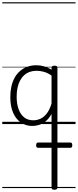

<svg xmlns="http://www.w3.org/2000/svg" viewBox="-20 -1095 687 1695"><path d="M265 17Q210 17 166 -12Q122 -41 96.5 -98Q71 -155 71 -238Q71 -288 80.5 -331Q90 -374 109 -408.5Q128 -443 156 -467.5Q184 -492 220.5 -505.5Q257 -519 301 -519Q336 -519 368.5 -509.5Q401 -500 435 -480V-496Q435 -506 441.5 -510.5Q448 -515 461 -515Q475 -515 481 -510.5Q487 -506 487 -496V561Q487 571 480.5 575.5Q474 580 460 580Q447 580 441 575.5Q435 571 435 561V-89Q411 -46 381.5 -23Q352 0 322 8.5Q292 17 265 17ZM127 -242Q127 -180 143.5 -133Q160 -86 192.5 -59.5Q225 -33 274 -33Q306 -33 336.5 -46.5Q367 -60 392.5 -92.5Q418 -125 435 -181V-428Q400 -452 367.5 -461Q335 -470 302 -470Q270 -470 243 -460.5Q216 -451 194.5 -432Q173 -413 158 -385.5Q143 -358 135 -322Q127 -286 127 -242ZM318 210Q307 210 303 204Q299 198 299 188Q299 177 303 170Q307 163 318 163H599Q611 163 614.5 170Q618 177 618 188Q618 198 614.5 204Q611 210 599 210ZM0 555H647V565H0ZM0 -20H647V0H0ZM0 -505H647V-500H0ZM0 -1075H647V-1065H0Z"/></svg>

Font: Playwrite AR Guides
Style: Regular
Weight: 400
Designer: Veronika Burian, José Scaglione
Foundry: TypeTogether
Version: Version 1.003